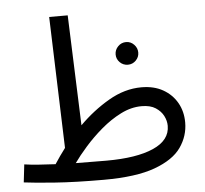

<svg xmlns="http://www.w3.org/2000/svg" viewBox="-52 -769 892 836"><g transform="rotate(-5 394.0 -350.5)"><path d="M369 13Q244 13 155 6.5Q66 0 20 -6L29 -84Q56 -80 90 -77.5Q124 -75 165 -73Q187 -107 212 -140L193 -714H274L292 -232Q352 -292 422.5 -333Q493 -374 566 -374Q621 -374 660.5 -351.5Q700 -329 721.5 -291Q743 -253 743 -205Q743 -146 708.5 -96.5Q674 -47 592 -17Q510 13 369 13ZM560 -292Q514 -292 468.5 -269Q423 -246 382 -211Q341 -176 307.5 -138Q274 -100 253 -70Q284 -70 317.5 -69.5Q351 -69 387 -69Q519 -69 592.5 -101.5Q666 -134 666 -197Q666 -219 655 -240.5Q644 -262 621 -277Q598 -292 560 -292ZM517 -477Q496 -477 481.5 -491.5Q467 -506 467 -526Q467 -546 481.5 -561Q496 -576 517 -576Q537 -576 551.5 -561Q566 -546 566 -526Q566 -506 551.5 -491.5Q537 -477 517 -477Z"/></g></svg>

Font: Go Noto Current
Style: Regular
Weight: 400
Designer: Monotype Design Team
Foundry: Monotype Imaging Inc.
Version: Version 2.007; ttfautohint (v1.8) -l 8 -r 50 -G 200 -x 14 -D